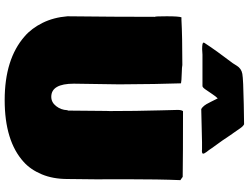

<svg xmlns="http://www.w3.org/2000/svg" viewBox="-142 -900 1074 829"><g transform="rotate(90 394.5 -486.0)"><path d="M754.9 -378.4 753.4 -241.2Q753.4 -178.2 733.2 -129.9Q712.9 -81.5 679.7 -51.8Q589.4 30.3 412.6 30.3Q235.8 30.3 137.7 -55.7Q103 -85.4 79.3 -133.1Q55.7 -180.7 50.8 -240.7Q53.2 -444.8 53.2 -618.2Q50.8 -618.2 50.8 -669.4Q50.8 -720.7 55.2 -732.9H65.4Q137.2 -736.8 261.2 -736.8Q270 -734.9 293.2 -734.4Q316.4 -733.9 325.2 -732.9L340.3 -731Q343.8 -634.3 344.7 -464.8L341.8 -268.6Q341.8 -170.9 398.4 -170.9Q422.4 -170.9 438.7 -191.9Q455.1 -212.9 456.1 -239.3L458 -244.1L459.5 -408.7L460 -423.3Q460 -536.6 457 -642.1L456.1 -677.7Q455.1 -699.2 455.1 -716.3Q455.1 -733.4 460.4 -739.7Q648.9 -739.7 744.6 -738.3Q748 -734.9 753.4 -731.9H752.9L758.3 -728.5Q754.4 -636.2 754.4 -491.2V-407.2ZM595.2 -821.8 451.2 -818.4Q436 -827.1 423.8 -853Q420.9 -858.9 419.9 -860.4L405.3 -889.6Q397.5 -882.3 386.2 -865.2Q375 -848.1 366.2 -835.9Q357.4 -823.7 352.1 -823.7H216.3L192.4 -822.3Q164.6 -822.3 164.6 -828.1Q164.6 -829.1 165 -831.1Q198.2 -882.3 253.4 -954.6L264.2 -971.7Q276.4 -991.7 299.3 -995.8Q322.3 -1000 430.7 -1002L517.1 -1003.4Q525.9 -999 534.2 -986.8Q542.5 -974.6 544.9 -971.4Q547.4 -968.3 551.5 -961.9Q555.7 -955.6 557.6 -953.1V-953.6L587.9 -908.7Q593.8 -899.9 610.8 -877L620.6 -863.3Q623 -859.4 627.9 -852.5L636.2 -841.8Q644 -831.5 644 -826.4Q644 -821.3 630.9 -821.3L625.5 -821.8Z"/></g></svg>

Font: Bowlby One
Style: Regular
Weight: 400
Designer: vernon adams
Foundry: vernon adams
Version: Version 1.000